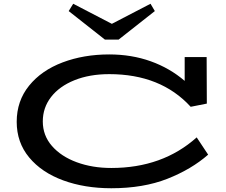

<svg xmlns="http://www.w3.org/2000/svg" viewBox="-20 -990 1206 1023"><path d="M1089 -166Q1000 -88 872 -37.5Q744 13 573 13Q431 13 316.5 -29Q202 -71 135.5 -151Q69 -231 69 -341Q69 -452 135 -533.5Q201 -615 313.5 -657.5Q426 -700 562 -700Q681 -700 783 -663.5Q885 -627 964 -559V-686H1081L1082 -438L996 -421Q837 -595 562 -595Q457 -595 376.5 -562.5Q296 -530 252 -473Q208 -416 208 -343Q208 -268 257 -212Q306 -156 389 -125.5Q472 -95 573 -95Q846 -95 1028 -258ZM805 -931 612 -779H539L346 -931L370 -970L576 -863L782 -970Z"/></svg>

Font: BioRhyme Expanded
Style: Bold
Weight: 700
Width: 7
Designer: Aoife Mooney
Foundry: Aoife Mooney Type
Version: Version 1.000